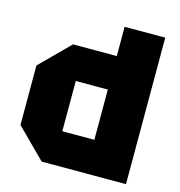

<svg xmlns="http://www.w3.org/2000/svg" viewBox="-105 -793 829 886"><g transform="rotate(15 310.0 -350.0)"><path d="M576 -700V0H173L35 -138V-422L173 -560H382V-700ZM229 -160H382V-400H229Z"/></g></svg>

Font: Tektur ExtraBold
Style: Regular
Weight: 800
Designer: Adam Jagosz
Foundry: Adam Jagosz
Version: Version 1.005;gftools[0.9.30]